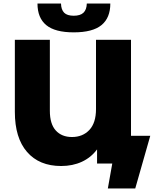

<svg xmlns="http://www.w3.org/2000/svg" viewBox="-20 -925 870 1086"><path d="M192 -905H325Q326 -870 343 -853Q360 -836 397 -836Q434 -836 452 -853Q470 -870 471 -905H604Q604 -824 554 -783Q504 -742 397 -742Q291 -742 241.5 -783Q192 -824 192 -905ZM830 -157 745 141H590L615 0H529V-80Q495 -34 443 -10Q391 14 326 14Q202 14 133 -65.5Q64 -145 64 -292V-700H262V-298Q262 -224 295.5 -187Q329 -150 387 -150Q448 -150 485.5 -190Q523 -230 523 -308V-700H721V-157Z"/></svg>

Font: Montserrat Alternates ExtraBold
Style: Regular
Weight: 800
Designer: Julieta Ulanovsky
Foundry: Julieta Ulanovsky
Version: Version 7.200